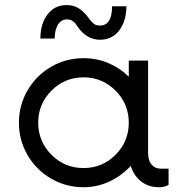

<svg xmlns="http://www.w3.org/2000/svg" viewBox="-20 -744 713 773"><path d="M250 -666Q226.1 -666 213.1 -644.5Q200.2 -623 200.2 -588.9H142.6Q142.6 -647.5 171.1 -685.5Q199.7 -723.6 247.6 -723.6Q277.8 -723.6 299.1 -709.2Q320.3 -694.8 338.9 -668.9Q348.1 -655.8 357.7 -648.4Q367.2 -641.1 382.3 -641.1Q431.2 -641.1 431.2 -718.8H488.8Q488.8 -660.2 460.4 -622.1Q432.1 -584 382.3 -584Q328.1 -584 291 -638.7Q274.9 -666 250 -666ZM627.4 -64.9H658.7V0Q643.6 9.8 621.1 9.8Q578.1 9.8 548.3 -13.4Q518.6 -36.6 506.3 -76.2Q469.7 -36.1 420.4 -13.2Q371.1 9.8 316.4 9.8Q245.6 9.8 185.8 -24.9Q126 -59.6 91.1 -119.4Q56.2 -179.2 56.2 -250Q56.2 -320.8 91.1 -380.6Q126 -440.4 185.8 -475.1Q245.6 -509.8 316.4 -509.8Q369.1 -509.8 416.3 -490Q463.4 -470.2 498.5 -435.1V-500H576.2V-129.9Q576.2 -97.2 590.6 -81.1Q605 -64.9 627.4 -64.9ZM316.4 -67.4Q391.6 -67.4 445.1 -120.8Q498.5 -174.3 498.5 -250Q498.5 -325.7 445.1 -379.2Q391.6 -432.6 316.4 -432.6Q240.7 -432.6 187.3 -379.2Q133.8 -325.7 133.8 -250Q133.8 -174.3 187.3 -120.8Q240.7 -67.4 316.4 -67.4Z"/></svg>

Font: Now
Style: Regular
Weight: 400
Designer: Alfredo Marco Pradil
Foundry: Alfredo Marco Pradil
Version: Version 1.002;PS 001.002;hotconv 1.0.88;makeotf.lib2.5.64775